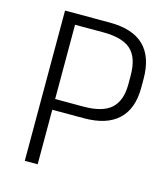

<svg xmlns="http://www.w3.org/2000/svg" viewBox="-106 -782 750 864"><g transform="rotate(15 269.0 -350.0)"><path d="M90 -700H298Q405 -700 458 -648.5Q511 -597 511 -494V-453Q511 -355 457 -304.5Q403 -254 298 -254H146V-304H282Q371 -304 411 -340.5Q451 -377 451 -453V-494Q451 -577 411 -613.5Q371 -650 282 -650H136L150 -668V0H90Z"/></g></svg>

Font: Pathway Extreme 8pt Thin
Style: Regular
Weight: 100
Designer: Eduardo Rodriguez Tunni
Foundry: Eduardo Rodriguez Tunni
Version: Version 1.000